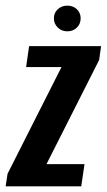

<svg xmlns="http://www.w3.org/2000/svg" viewBox="-43 -658 377 678"><path d="M-23.1 0 -16.3 -44.4 174.1 -421.1H49.2L59.7 -495H313.9L307.1 -446.2L121.1 -78.3H255.4L243.9 0ZM194.9 -547.4Q174.6 -547.4 161 -560.7Q147.3 -574 147.3 -593.2Q147.3 -612.5 161 -625.3Q174.6 -638.1 194.9 -638.1Q215.1 -638.1 228.5 -625.3Q241.8 -612.5 241.8 -593.2Q241.8 -574 228.5 -560.7Q215.1 -547.4 194.9 -547.4Z"/></svg>

Font: Alumni Sans SC Thin
Style: Italic
Weight: 100
Italic angle: -8°
Designer: Robert E. Leuschke
Foundry: Robert E. Leuschke
Version: Version 1.016